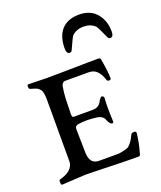

<svg xmlns="http://www.w3.org/2000/svg" viewBox="-125 -737 689 821"><g transform="rotate(-20 219.5 -326.5)"><path d="M257 -537Q256 -536 253 -528.5Q250 -521 247.5 -518.5Q245 -516 240 -516Q225 -516 225 -540Q225 -596 252.5 -626Q280 -656 332 -656Q383 -656 411 -623Q439 -590 439 -540Q439 -516 424 -516Q419 -516 416.5 -518.5Q414 -521 411 -528.5Q408 -536 407 -537Q405 -541 398.5 -555.5Q392 -570 387 -578Q382 -586 367.5 -593.5Q353 -601 332 -601Q311 -601 296.5 -593.5Q282 -586 277 -578Q272 -570 265.5 -555.5Q259 -541 257 -537ZM257 -216Q209 -223 171 -217Q154 -215 154 -200Q154 -168 156 -90Q158 -39 199 -39H287Q292 -39 310.5 -43Q329 -47 335 -51Q353 -66 367 -97Q370 -104 382 -104Q391 -104 391 -96Q387 -56 374 -10Q372 2 365 2Q314 2 233.5 -0.5Q153 -3 122 -3L15 3Q13 3 11.5 -3Q10 -9 11 -15Q12 -21 15 -21Q47 -30 60 -42Q79 -59 79 -79V-357Q79 -398 70 -407Q67 -410 65 -412.5Q63 -415 60.5 -416.5Q58 -418 56.5 -419Q55 -420 51 -421.5Q47 -423 45 -423.5Q43 -424 37 -426Q31 -428 27 -429Q22 -430 21.5 -440Q21 -450 27 -450Q41 -450 66.5 -449Q92 -448 108 -448Q147 -448 203 -449Q259 -450 297.5 -450.5Q336 -451 343 -451Q354 -451 355 -445Q366 -388 366 -353Q366 -347 355 -347Q350 -347 347 -354Q338 -381 327 -392Q312 -410 285 -410H179Q173 -410 168 -404.5Q163 -399 162 -392Q157 -364 156 -339Q154 -273 154 -268Q154 -253 161 -253H248Q267 -253 278 -263Q287 -272 290 -281Q299 -294 304 -294Q307 -294 310.5 -290.5Q314 -287 313 -283Q310 -243 313 -182Q315 -170 307 -170Q298 -170 289 -189Q283 -211 257 -216Z"/></g></svg>

Font: EB Garamond 12 All SC
Style: AllSC
Weight: 400
Version: Version 0.016 ; ttfautohint (v0.97) -l 8 -r 50 -G 200 -x 0 -